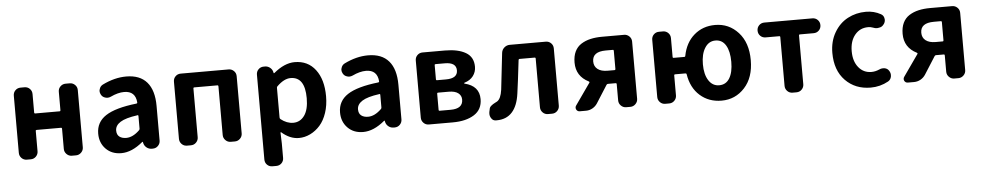

<svg xmlns="http://www.w3.org/2000/svg" viewBox="-42 -921 7593 1486"><g transform="rotate(-5 3754.5 -178.5)"><path d="M136.7 0Q112.3 0 95.7 -17.1Q79.1 -34.2 79.1 -57.6V-502Q79.1 -526.4 95.7 -543Q112.3 -559.6 136.7 -559.6H167Q191.4 -559.6 208 -543Q224.6 -526.4 224.6 -502V-358.4Q224.6 -350.6 232.4 -350.6H421.9Q428.7 -350.6 428.7 -358.4V-502Q428.7 -526.4 445.8 -543Q462.9 -559.6 486.3 -559.6H518.6Q542 -559.6 559.1 -543Q576.2 -526.4 576.2 -502V-57.6Q576.2 -34.2 559.1 -17.1Q542 0 518.6 0H486.3Q462.9 0 445.8 -17.1Q428.7 -34.2 428.7 -57.6V-215.8Q428.7 -222.7 421.9 -222.7H232.4Q224.6 -222.7 224.6 -215.8V-57.6Q224.6 -34.2 208 -17.1Q191.4 0 167 0Z M870.1 13.7Q795.9 13.7 750 -33.2Q704.1 -80.1 704.1 -152.3Q704.1 -241.2 779.3 -290.5Q854.5 -339.8 1019.5 -358.4Q1026.4 -359.4 1026.4 -366.2Q1019.5 -456.1 931.6 -456.1Q883.8 -456.1 826.2 -428.7Q813.5 -422.9 800.8 -422.9Q792 -422.9 783.2 -425.8Q761.7 -431.6 751 -451.2Q743.2 -464.8 743.2 -478.5Q743.2 -486.3 746.1 -494.1Q752 -516.6 772.5 -527.3Q867.2 -574.2 958 -574.2Q1064.5 -574.2 1118.7 -511.2Q1172.9 -448.2 1172.9 -327.1V-57.6Q1172.9 -34.2 1156.2 -17.1Q1139.6 0 1115.2 0H1107.4Q1084 0 1065.9 -15.1Q1047.9 -30.3 1043.9 -53.7L1043 -58.6Q1042 -59.6 1040.5 -59.6Q1039.1 -59.6 1038.1 -58.6Q952.1 13.7 870.1 13.7ZM918 -100.6Q969.7 -100.6 1021.5 -151.4Q1026.4 -156.2 1026.4 -163.1V-261.7Q1026.4 -268.6 1020.5 -268.6Q1019.5 -268.6 1018.6 -267.6Q925.8 -254.9 885.3 -229Q844.7 -203.1 844.7 -164.1Q844.7 -131.8 864.7 -116.2Q884.8 -100.6 918 -100.6Z M1380.9 0Q1356.4 0 1339.8 -17.1Q1323.2 -34.2 1323.2 -57.6V-502Q1323.2 -526.4 1339.8 -543Q1356.4 -559.6 1380.9 -559.6H1752.9Q1776.4 -559.6 1793.5 -543Q1810.5 -526.4 1810.5 -502V-57.6Q1810.5 -34.2 1793.5 -17.1Q1776.4 0 1752.9 0H1720.7Q1697.3 0 1680.2 -17.1Q1663.1 -34.2 1663.1 -57.6V-436.5Q1663.1 -444.3 1656.2 -444.3H1476.6Q1468.8 -444.3 1468.8 -436.5V-57.6Q1468.8 -34.2 1452.1 -17.1Q1435.5 0 1411.1 0Z M2025.4 216.8Q2001 216.8 1984.4 200.2Q1967.8 183.6 1967.8 159.2V-500Q1967.8 -524.4 1984.4 -541Q2001 -557.6 2025.4 -557.6H2035.2Q2057.6 -557.6 2075.2 -543Q2092.8 -528.3 2096.7 -505.9L2097.7 -502Q2097.7 -500 2099.6 -500Q2101.6 -500 2103.5 -501Q2187.5 -571.3 2266.6 -571.3Q2369.1 -571.3 2427.7 -494.1Q2486.3 -417 2486.3 -287.1Q2486.3 -216.8 2466.8 -158.7Q2447.3 -100.6 2414.1 -63Q2380.9 -25.4 2337.9 -4.4Q2294.9 16.6 2249 16.6Q2179.7 16.6 2115.2 -40Q2113.3 -41 2111.8 -40Q2110.4 -39.1 2110.4 -37.1L2113.3 46.9V159.2Q2113.3 183.6 2096.7 200.2Q2080.1 216.8 2055.7 216.8ZM2215.8 -104.5Q2269.5 -104.5 2302.7 -150.4Q2335.9 -196.3 2335.9 -285.2Q2335.9 -451.2 2224.6 -451.2Q2173.8 -451.2 2119.1 -397.5Q2113.3 -392.6 2113.3 -385.7V-154.3Q2113.3 -146.5 2119.1 -141.6Q2166 -104.5 2215.8 -104.5Z M2749 13.7Q2674.8 13.7 2628.9 -33.2Q2583 -80.1 2583 -152.3Q2583 -241.2 2658.2 -290.5Q2733.4 -339.8 2898.4 -358.4Q2905.3 -359.4 2905.3 -366.2Q2898.4 -456.1 2810.5 -456.1Q2762.7 -456.1 2705.1 -428.7Q2692.4 -422.9 2679.7 -422.9Q2670.9 -422.9 2662.1 -425.8Q2640.6 -431.6 2629.9 -451.2Q2622.1 -464.8 2622.1 -478.5Q2622.1 -486.3 2625 -494.1Q2630.9 -516.6 2651.4 -527.3Q2746.1 -574.2 2836.9 -574.2Q2943.4 -574.2 2997.6 -511.2Q3051.8 -448.2 3051.8 -327.1V-57.6Q3051.8 -34.2 3035.2 -17.1Q3018.6 0 2994.1 0H2986.3Q2962.9 0 2944.8 -15.1Q2926.8 -30.3 2922.9 -53.7L2921.9 -58.6Q2920.9 -59.6 2919.4 -59.6Q2918 -59.6 2917 -58.6Q2831.1 13.7 2749 13.7ZM2796.9 -100.6Q2848.6 -100.6 2900.4 -151.4Q2905.3 -156.2 2905.3 -163.1V-261.7Q2905.3 -268.6 2899.4 -268.6Q2898.4 -268.6 2897.5 -267.6Q2804.7 -254.9 2764.2 -229Q2723.6 -203.1 2723.6 -164.1Q2723.6 -131.8 2743.7 -116.2Q2763.7 -100.6 2796.9 -100.6Z M3259.8 0Q3235.4 0 3218.8 -17.1Q3202.1 -34.2 3202.1 -57.6V-502Q3202.1 -526.4 3218.8 -543Q3235.4 -559.6 3259.8 -559.6H3433.6Q3535.2 -559.6 3594.7 -524.9Q3654.3 -490.2 3654.3 -414.1Q3654.3 -374 3630.9 -342.8Q3607.4 -311.5 3562.5 -297.9Q3559.6 -296.9 3559.6 -294.4Q3559.6 -292 3562.5 -291Q3675.8 -263.7 3675.8 -161.1Q3675.8 -80.1 3612.3 -40Q3548.8 0 3446.3 0ZM3344.7 -343.8Q3344.7 -335.9 3352.5 -335.9H3421.9Q3512.7 -335.9 3512.7 -398.4Q3512.7 -460.9 3423.8 -460.9H3352.5Q3344.7 -460.9 3344.7 -454.1ZM3344.7 -106.4Q3344.7 -98.6 3352.5 -98.6H3437.5Q3533.2 -98.6 3533.2 -169.9Q3533.2 -201.2 3508.3 -220.2Q3483.4 -239.3 3433.6 -239.3H3352.5Q3344.7 -239.3 3344.7 -231.4Z M3786.1 13.7Q3783.2 13.7 3779.3 13.7Q3755.9 13.7 3743.2 -7.8Q3733.4 -23.4 3733.4 -41Q3733.4 -47.9 3734.4 -54.7L3739.3 -77.1Q3740.2 -85.9 3744.6 -92.3Q3749 -98.6 3756.3 -104.5Q3763.7 -110.4 3769 -113.8Q3774.4 -117.2 3785.6 -123Q3796.9 -128.9 3800.8 -130.9Q3831.1 -149.4 3840.8 -218.8Q3848.6 -285.2 3873 -502.9Q3876 -527.3 3894.5 -543.5Q3913.1 -559.6 3937.5 -559.6H4216.8Q4241.2 -559.6 4257.8 -543Q4274.4 -526.4 4274.4 -502V-57.6Q4274.4 -34.2 4257.8 -17.1Q4241.2 0 4216.8 0H4185.5Q4161.1 0 4144.5 -17.1Q4127.9 -34.2 4127.9 -57.6V-436.5Q4127.9 -444.3 4120.1 -444.3H4002.9Q3996.1 -444.3 3995.1 -436.5Q3974.6 -259.8 3962.9 -178.7Q3950.2 -84 3905.8 -35.2Q3861.3 13.7 3786.1 13.7Z M4728.5 -293.9Q4735.4 -293.9 4735.4 -301.8V-443.4Q4735.4 -451.2 4728.5 -451.2H4673.8Q4569.3 -451.2 4569.3 -375Q4569.3 -336.9 4596.7 -315.4Q4624 -293.9 4673.8 -293.9ZM4654.3 -559.6H4825.2Q4848.6 -559.6 4865.7 -543Q4882.8 -526.4 4882.8 -502V-57.6Q4882.8 -34.2 4865.7 -17.1Q4848.6 0 4825.2 0H4793Q4769.5 0 4752.4 -17.1Q4735.4 -34.2 4735.4 -57.6V-184.6Q4735.4 -192.4 4728.5 -192.4H4668Q4660.2 -192.4 4656.2 -185.5L4569.3 -48.8Q4554.7 -26.4 4531.2 -13.2Q4507.8 0 4480.5 0H4432.6Q4414.1 0 4405.3 -16.6Q4402.3 -23.4 4402.3 -30.3Q4402.3 -39.1 4408.2 -46.9L4525.4 -213.9Q4529.3 -219.7 4522.5 -223.6Q4424.8 -272.5 4424.8 -378.9Q4424.8 -428.7 4441.9 -464.4Q4459 -500 4491.2 -520.5Q4523.4 -541 4564 -550.3Q4604.5 -559.6 4654.3 -559.6Z M5525.4 -106.4Q5578.1 -106.4 5606 -152.3Q5633.8 -198.2 5633.8 -279.3Q5633.8 -360.4 5606 -407.2Q5578.1 -454.1 5525.4 -454.1Q5473.6 -454.1 5443.4 -406.2Q5413.1 -358.4 5413.1 -279.3Q5413.1 -200.2 5443.4 -153.3Q5473.6 -106.4 5525.4 -106.4ZM5184.6 -356.4Q5184.6 -348.6 5192.4 -348.6H5274.4Q5282.2 -348.6 5283.2 -356.4Q5302.7 -458 5370.1 -516.1Q5437.5 -574.2 5533.2 -574.2Q5640.6 -574.2 5712.9 -494.6Q5785.2 -415 5785.2 -279.3Q5785.2 -144.5 5712.9 -65.4Q5640.6 13.7 5533.2 13.7Q5434.6 13.7 5366.2 -46.9Q5297.9 -107.4 5281.2 -213.9Q5280.3 -220.7 5272.5 -220.7H5192.4Q5184.6 -220.7 5184.6 -213.9V-57.6Q5184.6 -34.2 5168 -17.1Q5151.4 0 5127 0H5096.7Q5072.3 0 5055.7 -17.1Q5039.1 -34.2 5039.1 -57.6V-502Q5039.1 -526.4 5055.7 -543Q5072.3 -559.6 5096.7 -559.6H5127Q5151.4 -559.6 5168 -543Q5184.6 -526.4 5184.6 -502Z M6085.9 0Q6061.5 0 6044.9 -17.1Q6028.3 -34.2 6028.3 -57.6V-436.5Q6028.3 -444.3 6020.5 -444.3H5915Q5890.6 -444.3 5874 -460.9Q5857.4 -477.5 5857.4 -502Q5857.4 -526.4 5874 -543Q5890.6 -559.6 5915 -559.6H6288.1Q6312.5 -559.6 6329.1 -543Q6345.7 -526.4 6345.7 -502Q6345.7 -477.5 6329.1 -460.9Q6312.5 -444.3 6288.1 -444.3H6181.6Q6173.8 -444.3 6173.8 -436.5V-57.6Q6173.8 -34.2 6157.2 -17.1Q6140.6 0 6116.2 0Z M6692.4 13.7Q6572.3 13.7 6495.6 -64.9Q6418.9 -143.6 6418.9 -279.3Q6418.9 -369.1 6459 -437.5Q6499 -505.9 6563.5 -540Q6627.9 -574.2 6705.1 -574.2Q6767.6 -574.2 6820.3 -544.9Q6841.8 -533.2 6844.7 -508.8Q6845.7 -504.9 6845.7 -500Q6845.7 -481.4 6834 -465.8L6832 -463.9Q6819.3 -445.3 6794.9 -442.4Q6788.1 -440.4 6781.2 -440.4Q6764.6 -440.4 6749 -447.3Q6731.4 -454.1 6711.9 -454.1Q6648.4 -454.1 6608.9 -406.2Q6569.3 -358.4 6569.3 -279.3Q6569.3 -201.2 6607.9 -153.8Q6646.5 -106.4 6708 -106.4Q6738.3 -106.4 6769.5 -120.1Q6783.2 -127 6797.9 -127Q6804.7 -127 6812.5 -126Q6835 -121.1 6845.7 -102.5Q6855.5 -86.9 6855.5 -70.3Q6855.5 -63.5 6854.5 -57.6Q6849.6 -33.2 6829.1 -21.5Q6765.6 13.7 6692.4 13.7Z M7277.3 -293.9Q7284.2 -293.9 7284.2 -301.8V-443.4Q7284.2 -451.2 7277.3 -451.2H7222.7Q7118.2 -451.2 7118.2 -375Q7118.2 -336.9 7145.5 -315.4Q7172.9 -293.9 7222.7 -293.9ZM7203.1 -559.6H7374Q7397.5 -559.6 7414.6 -543Q7431.6 -526.4 7431.6 -502V-57.6Q7431.6 -34.2 7414.6 -17.1Q7397.5 0 7374 0H7341.8Q7318.4 0 7301.3 -17.1Q7284.2 -34.2 7284.2 -57.6V-184.6Q7284.2 -192.4 7277.3 -192.4H7216.8Q7209 -192.4 7205.1 -185.5L7118.2 -48.8Q7103.5 -26.4 7080.1 -13.2Q7056.6 0 7029.3 0H6981.4Q6962.9 0 6954.1 -16.6Q6951.2 -23.4 6951.2 -30.3Q6951.2 -39.1 6957 -46.9L7074.2 -213.9Q7078.1 -219.7 7071.3 -223.6Q6973.6 -272.5 6973.6 -378.9Q6973.6 -428.7 6990.7 -464.4Q7007.8 -500 7040 -520.5Q7072.3 -541 7112.8 -550.3Q7153.3 -559.6 7203.1 -559.6Z"/></g></svg>

Font: Gen Jyuu Gothic Bold
Style: Bold
Weight: 700
Designer: [Source Han Sans]
Ryoko NISHIZUKA  (kana & ideographs); Paul D. Hunt (Latin, Greek & Cyrillic); Wenlong ZHANG  (bopomofo
Version: Version 1.002.20150607